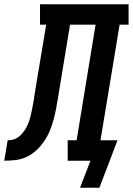

<svg xmlns="http://www.w3.org/2000/svg" viewBox="-76 -755 624 902"><path d="M391 127H300L349 0H242V-96H284L373 -639H253L197 -299Q193 -273 188 -246.5Q183 -220 176 -194Q169 -168 158.5 -142Q148 -116 132.5 -93Q117 -70 96 -50Q75 -30 49 -18Q23 -6 -3.5 -3Q-30 0 -56 0L-40 -96Q-28 -96 -15.5 -99Q-3 -102 8 -109.5Q19 -117 27.5 -127Q36 -137 43 -148Q50 -159 55 -171Q60 -183 63.5 -195Q67 -207 70 -219Q73 -231 75 -243.5Q77 -256 79.5 -268Q82 -280 84 -292Q84 -295 84.5 -297Q85 -299 85 -301L86 -307Q86 -309 86.5 -311Q87 -313 87 -315L141 -639H112V-735H528V-639H486L396 -96H476Z"/></svg>

Font: Iosevka Curly Slab Oblique
Style: Bold
Weight: 700
Italic angle: -9°
Monospace: yes
Designer: Belleve Invis
Foundry: Belleve Invis
Version: Version 11.1.0; ttfautohint (v1.8.3)